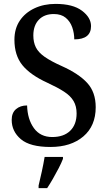

<svg xmlns="http://www.w3.org/2000/svg" viewBox="-20 -744 555 985"><path d="M239 10Q134 10 87 -30Q40 -70 40 -129Q40 -165 62 -184Q84 -203 119 -203Q121 -132 154 -86.5Q187 -41 248 -41Q307 -41 340 -73Q373 -105 373 -162Q373 -199 357.5 -225.5Q342 -252 309 -273.5Q276 -295 224 -319Q136 -359 95 -409.5Q54 -460 54 -540Q54 -597 81.5 -638Q109 -679 157 -701.5Q205 -724 265 -724Q354 -724 400.5 -689Q447 -654 447 -610Q447 -542 361 -542Q361 -574 350.5 -604Q340 -634 317 -653Q294 -672 256 -672Q207 -672 179 -642.5Q151 -613 151 -562Q151 -527 164 -501Q177 -475 209 -452.5Q241 -430 297 -405Q384 -366 427.5 -318.5Q471 -271 471 -194Q471 -98 407.5 -44Q344 10 239 10ZM178 208Q186 175 194.5 136Q203 97 209 61H303V71Q295 92 281 119Q267 146 251.5 173Q236 200 222 221H178Z"/></svg>

Font: Noto Serif Thai SemiCondensed Medium
Style: Regular
Weight: 500
Width: 4
Designer: Monotype Design Team
Foundry: Monotype Imaging Inc.
Version: Version 2.002; ttfautohint (v1.8.4.7-5d5b)